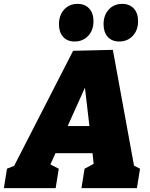

<svg xmlns="http://www.w3.org/2000/svg" viewBox="-57 -970 776 990"><path d="M525 -713 634 -116 665 -100 649 0H363L379 -100L426 -125L420 -180H229L203 -122L246 -100L230 0H-37L-21 -100L16 -115L320 -708ZM404 -320 381 -518 292 -320ZM247 -845Q247 -891 273.5 -920.5Q300 -950 343 -950Q381 -950 403 -926Q425 -902 425 -861Q425 -814 397.5 -785Q370 -756 328 -756Q290 -756 268.5 -780Q247 -804 247 -845ZM477 -845Q477 -891 503.5 -920.5Q530 -950 573 -950Q611 -950 633 -926Q655 -902 655 -861Q655 -814 627.5 -785Q600 -756 558 -756Q520 -756 498.5 -780Q477 -804 477 -845Z"/></svg>

Font: Bitter Pro Black
Style: Italic
Weight: 900
Italic angle: -9°
Designer: Sol Matas, and Bitter project Authors
Foundry: Sol Matas
Version: Version 1.010